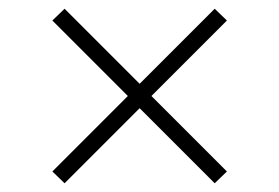

<svg xmlns="http://www.w3.org/2000/svg" viewBox="-20 -525 640 440"><path d="M100 -132 273 -305 100 -478 128 -505 300 -333 472 -505 500 -478 327 -305 500 -132 472 -105 300 -277 128 -105Z"/></svg>

Font: IBM Plex Serif Light
Style: Regular
Weight: 300
Designer: Mike Abbink, Paul van der Laan, Pieter van Rosmalen
Foundry: Bold Monday
Version: Version 3.001